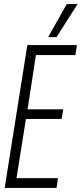

<svg xmlns="http://www.w3.org/2000/svg" viewBox="-20 -921 400 941"><path d="M3 0 114 -700H357L349 -651H156L115 -385H290L282 -338H107L61 -48H264L257 0ZM216 -739 307 -901H360L257 -739Z"/></svg>

Font: Georama Condensed Light
Style: Italic
Weight: 300
Width: 3
Italic angle: -9°
Designer: Jean-Baptiste Levee
Foundry: Production Type
Version: Version 1.000